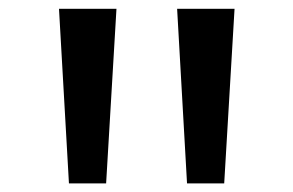

<svg xmlns="http://www.w3.org/2000/svg" viewBox="-20 -856 672 440"><path d="M246.9 -835.8 223.2 -435.7H138L115.2 -835.8ZM517.5 -835.8 493.8 -435.7H408.6L385.9 -835.8Z"/></svg>

Font: Merriweather 7pt Light
Style: Regular
Weight: 300
Designer: Eben Sorkin
Foundry: Eben Sorkin
Version: Version 2.200;gftools[0.9.31]